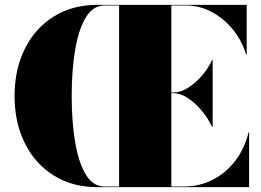

<svg xmlns="http://www.w3.org/2000/svg" viewBox="-20 -770 1074 790"><path d="M380 -750H995V-545H992.5Q977.5 -598.5 941.2 -644.8Q905 -691 854 -719.2Q803 -747.5 744.5 -747.5H685V-389.5H694.5Q723 -389.5 753.8 -408.8Q784.5 -428 811 -458.8Q837.5 -489.5 852.5 -523H855V-248H852.5Q837.5 -281.5 811 -313.5Q784.5 -345.5 753.8 -366Q723 -386.5 694.5 -386.5H685V-2.5H734.5Q803 -2.5 858 -31.8Q913 -61 950.2 -111.2Q987.5 -161.5 1002.5 -225H1005V0H380Q278.5 0 202 -47.5Q125.5 -95 82.8 -179.5Q40 -264 40 -375Q40 -486 82.8 -570.5Q125.5 -655 202 -702.5Q278.5 -750 380 -750ZM275 -375Q275 -269 289.2 -184.8Q303.5 -100.5 333.2 -51.5Q363 -2.5 410 -2.5H470V-747.5H410Q363 -747.5 333.2 -698.5Q303.5 -649.5 289.2 -565.2Q275 -481 275 -375Z"/></svg>

Font: Bodoni* 72pt Fatface
Style: Regular
Weight: 900
Version: Version 2.3